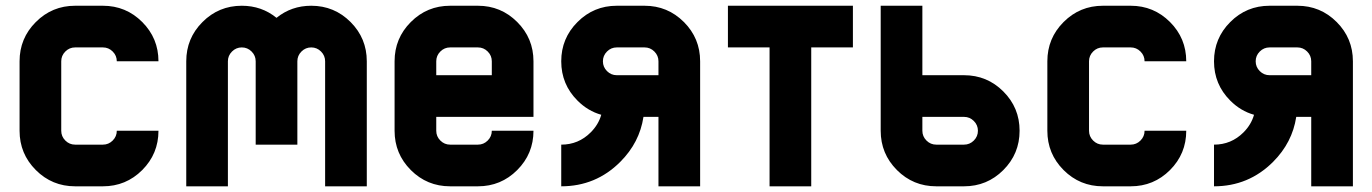

<svg xmlns="http://www.w3.org/2000/svg" viewBox="-20 -655 4825 675"><path d="M341.8 -634.8Q422.9 -634.8 480 -577.6Q537.1 -520.5 537.1 -439.5H390.6Q390.6 -459.5 376.2 -473.9Q361.8 -488.3 341.8 -488.3H244.1Q224.1 -488.3 209.7 -473.9Q195.3 -459.5 195.3 -439.5V-195.3Q195.3 -175.3 209.7 -160.9Q224.1 -146.5 244.1 -146.5H341.8Q361.8 -146.5 376.2 -160.9Q390.6 -175.3 390.6 -195.3H537.1Q537.1 -114.3 480 -57.1Q422.9 0 341.8 0H244.1Q163.1 0 106 -57.1Q48.8 -114.3 48.8 -195.3V-439.5Q48.8 -520.5 106 -577.6Q163.1 -634.8 244.1 -634.8Z M781.2 -439.5V0H634.8V-439.5Q634.8 -520.5 691.9 -577.6Q749 -634.8 830.1 -634.8Q899.9 -634.8 952.1 -592.3Q1004.4 -634.8 1074.2 -634.8Q1155.3 -634.8 1212.4 -577.6Q1269.5 -520.5 1269.5 -439.5V0H1123V-439.5Q1123 -459.5 1108.6 -473.9Q1094.2 -488.3 1074.2 -488.3Q1054.2 -488.3 1039.8 -473.9Q1025.4 -459.5 1025.4 -439.5V-146.5H878.9V-439.5Q878.9 -459.5 864.5 -473.9Q850.1 -488.3 830.1 -488.3Q810.1 -488.3 795.7 -473.9Q781.2 -459.5 781.2 -439.5Z M1660.2 -488.3H1562.5Q1542.5 -488.3 1528.1 -473.9Q1513.7 -459.5 1513.7 -439.5V-390.6H1709V-439.5Q1709 -459.5 1694.6 -473.9Q1680.2 -488.3 1660.2 -488.3ZM1562.5 -634.8H1660.2Q1741.2 -634.8 1798.3 -577.6Q1855.5 -520.5 1855.5 -439.5V-244.1H1513.7V-195.3Q1513.7 -175.3 1528.1 -160.9Q1542.5 -146.5 1562.5 -146.5H1660.2Q1680.2 -146.5 1694.6 -160.9Q1709 -175.3 1709 -195.3H1855.5Q1855.5 -114.3 1798.3 -57.1Q1741.2 0 1660.2 0H1562.5Q1481.4 0 1424.3 -57.1Q1367.2 -114.3 1367.2 -195.3V-439.5Q1367.2 -520.5 1424.3 -577.6Q1481.4 -634.8 1562.5 -634.8Z M2294.9 -390.6V-439.5Q2294.9 -459.5 2280.5 -473.9Q2266.1 -488.3 2246.1 -488.3H2148.4Q2128.4 -488.3 2114 -473.9Q2099.6 -459.5 2099.6 -439.5Q2099.6 -419.4 2114 -405Q2128.4 -390.6 2148.4 -390.6ZM2093.8 -251.5Q2046.9 -264.6 2010.3 -301.3Q1953.1 -358.4 1953.1 -439.5Q1953.1 -520.5 2010.3 -577.6Q2067.4 -634.8 2148.4 -634.8H2246.1Q2327.1 -634.8 2384.3 -577.6Q2441.4 -520.5 2441.4 -439.5V0H2294.9V-244.1H2242.2Q2228.5 -153.8 2160.6 -85.9Q2074.7 0 1953.1 0V-146.5Q2013.7 -146.5 2056.6 -189.5Q2084 -216.8 2093.8 -251.5Z M2978.5 -634.8V-488.3H2832V0H2685.5V-488.3H2539.1V-634.8Z M3222.7 -244.1V-195.3Q3222.7 -175.3 3237.1 -160.9Q3251.5 -146.5 3271.5 -146.5H3369.1Q3389.2 -146.5 3403.6 -160.9Q3418 -175.3 3418 -195.3Q3418 -215.3 3403.6 -229.7Q3389.2 -244.1 3369.1 -244.1ZM3076.2 -195.3V-634.8H3222.7V-390.6H3369.1Q3450.2 -390.6 3507.3 -333.5Q3564.5 -276.4 3564.5 -195.3Q3564.5 -114.3 3507.3 -57.1Q3450.2 0 3369.1 0H3271.5Q3190.4 0 3133.3 -57.1Q3076.2 -114.3 3076.2 -195.3Z M3955.1 -634.8Q4036.1 -634.8 4093.3 -577.6Q4150.4 -520.5 4150.4 -439.5H4003.9Q4003.9 -459.5 3989.5 -473.9Q3975.1 -488.3 3955.1 -488.3H3857.4Q3837.4 -488.3 3823 -473.9Q3808.6 -459.5 3808.6 -439.5V-195.3Q3808.6 -175.3 3823 -160.9Q3837.4 -146.5 3857.4 -146.5H3955.1Q3975.1 -146.5 3989.5 -160.9Q4003.9 -175.3 4003.9 -195.3H4150.4Q4150.4 -114.3 4093.3 -57.1Q4036.1 0 3955.1 0H3857.4Q3776.4 0 3719.2 -57.1Q3662.1 -114.3 3662.1 -195.3V-439.5Q3662.1 -520.5 3719.2 -577.6Q3776.4 -634.8 3857.4 -634.8Z M4589.8 -390.6V-439.5Q4589.8 -459.5 4575.4 -473.9Q4561 -488.3 4541 -488.3H4443.4Q4423.3 -488.3 4408.9 -473.9Q4394.5 -459.5 4394.5 -439.5Q4394.5 -419.4 4408.9 -405Q4423.3 -390.6 4443.4 -390.6ZM4388.7 -251.5Q4341.8 -264.6 4305.2 -301.3Q4248 -358.4 4248 -439.5Q4248 -520.5 4305.2 -577.6Q4362.3 -634.8 4443.4 -634.8H4541Q4622.1 -634.8 4679.2 -577.6Q4736.3 -520.5 4736.3 -439.5V0H4589.8V-244.1H4537.1Q4523.4 -153.8 4455.6 -85.9Q4369.6 0 4248 0V-146.5Q4308.6 -146.5 4351.6 -189.5Q4378.9 -216.8 4388.7 -251.5Z"/></svg>

Font: Audex
Style: Regular
Weight: 400
Designer: GGBotNet
Foundry: GGBotNet
Version: 1.00